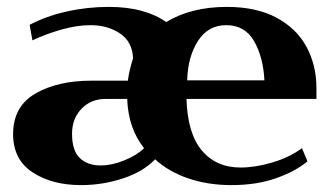

<svg xmlns="http://www.w3.org/2000/svg" viewBox="-20 -527 963 557"><path d="M18 -138Q18 -218 82.5 -255.5Q147 -293 246 -293H351Q354 -320 366 -358Q364 -406 328 -430Q292 -454 243 -454Q203 -454 157.5 -441Q112 -428 74 -410L66 -455Q113 -480 173 -493.5Q233 -507 296 -507Q349 -507 391 -495.5Q433 -484 462 -463Q535 -507 638 -507Q724 -507 782.5 -475.5Q841 -444 869.5 -390.5Q898 -337 898 -272V-240H521Q524 -140 565.5 -90.5Q607 -41 678 -41Q720 -41 769.5 -55.5Q819 -70 856 -97L872 -59Q836 -29 779.5 -9.5Q723 10 652 10Q583 10 526 -9.5Q469 -29 430 -65Q396 -29 337 -9.5Q278 10 215 10Q131 10 74.5 -27Q18 -64 18 -138ZM747 -294Q744 -360 717.5 -407Q691 -454 636 -454Q584 -454 554.5 -408.5Q525 -363 523 -294ZM398 -97Q352 -155 349 -240H286Q244 -240 216.5 -211.5Q189 -183 189 -139Q189 -90 211.5 -68.5Q234 -47 272 -47Q304 -47 340 -61.5Q376 -76 398 -97Z"/></svg>

Font: Trirong ExtraBold
Style: Regular
Weight: 800
Designer: Katatrad Team
Foundry: CadsonDemak
Version: Version 1.001